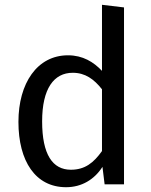

<svg xmlns="http://www.w3.org/2000/svg" viewBox="-20 -770 630 802"><path d="M256 12C321 12 374 -20 408 -73L417 0H498V-739L406 -750V-474C371 -511 326 -539 264 -539C135 -539 57 -422 57 -261C57 -97 128 12 256 12ZM284 -466C336 -466 373 -439 406 -397V-139C371 -90 335 -61 276 -61C200 -61 156 -124 156 -263C156 -400 205 -466 284 -466Z"/></svg>

Font: FiraGO Unicode
Style: Regular
Weight: 400
Designer: bBox Type
Foundry: bBox Type GmbH
Version: Version 1.001;PS 001.001;hotconv 1.0.88;makeotf.lib2.5.64775